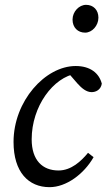

<svg xmlns="http://www.w3.org/2000/svg" viewBox="-20 -761 447 794"><path d="M185 13C254 13 327 -41 367 -111L344 -129C316 -95 275 -56 222 -56C156 -56 111 -98 111 -185C111 -321 200 -442 297 -457H312V-468H255L300 -416C318 -396 337 -380 359 -380C377 -380 397 -390 401 -415C390 -458 354 -488 293 -488C167 -488 36 -343 36 -174C36 -49 98 13 185 13ZM332 -626C361 -626 387 -655 387 -688C387 -720 366 -741 336 -741C307 -741 280 -713 280 -680C280 -647 302 -626 332 -626Z"/></svg>

Font: Source Serif 4 Variable
Style: Italic
Weight: 400
Italic angle: -12°
Designer: Frank Grießhammer
Foundry: Adobe Systems Incorporated
Version: Version 4.004;hotconv 1.0.116;makeotfexe 2.5.65601